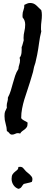

<svg xmlns="http://www.w3.org/2000/svg" viewBox="-20 -918 347 1269"><path d="M256.8 -818.4Q256.8 -797.9 253.9 -776.9Q251 -755.9 251 -736.3V-722.7Q251 -716.8 252.9 -710.9Q243.2 -672.9 238.3 -634.3Q233.4 -595.7 225.6 -555.7Q220.7 -529.3 213.9 -502.9Q211.9 -496.1 209.5 -489.3Q207 -482.4 205.1 -475.6Q203.1 -467.8 201.7 -459Q200.2 -450.2 198.2 -442.4Q193.4 -425.8 188.5 -409.7Q183.6 -393.6 178.7 -377Q169.9 -347.7 159.7 -318.4Q149.4 -289.1 140.6 -259.8Q131.8 -230.5 126 -200.2Q120.1 -169.9 120.1 -139.6Q120.1 -134.8 125.5 -130.4Q130.9 -126 137.7 -122.1Q144.5 -118.2 151.9 -114.7Q159.2 -111.3 162.1 -108.4V-99.6Q162.1 -85 156.2 -76.7Q150.4 -68.4 142.6 -62.5Q134.8 -56.6 126.5 -50.8Q118.2 -44.9 113.3 -35.2Q110.4 -36.1 106.4 -37.1Q102.5 -38.1 98.6 -38.1Q88.9 -38.1 79.6 -33.2Q70.3 -28.3 59.6 -28.3Q48.8 -28.3 42 -37.6Q35.2 -46.9 25.4 -51.8Q24.4 -77.1 17.1 -101.1Q9.8 -125 9.8 -150.4Q9.8 -170.9 13.2 -179.7Q16.6 -188.5 25.4 -206.1Q25.4 -209 24.9 -211.9Q24.4 -214.8 24.4 -217.8Q24.4 -232.4 28.8 -245.6Q33.2 -258.8 32.2 -273.4Q43.9 -294.9 51.3 -319.3Q58.6 -343.8 65.4 -368.7Q72.3 -393.6 80.1 -417.5Q87.9 -441.4 101.6 -461.9Q102.5 -477.5 107.4 -491.2Q112.3 -504.9 112.3 -519.5Q112.3 -528.3 109.4 -536.1Q120.1 -548.8 122.1 -569.3Q124 -589.8 123 -606.4Q127.9 -617.2 130.4 -628.4Q132.8 -639.6 136.7 -651.4Q136.7 -655.3 136.2 -659.2Q135.7 -663.1 135.7 -667Q135.7 -689.5 141.1 -710.9Q146.5 -732.4 146.5 -754.9Q146.5 -784.2 129.9 -801.8Q128.9 -805.7 128.9 -809.6V-818.4Q128.9 -835.9 135.3 -852.1Q141.6 -868.2 140.6 -885.7Q150.4 -890.6 159.7 -894.5Q168.9 -898.4 179.7 -898.4Q203.1 -898.4 220.7 -881.8Q238.3 -865.2 252.9 -850.6Q256.8 -835.9 256.8 -818.4ZM194.3 265.6Q194.3 270.5 193.4 274.9Q192.4 279.3 190.4 284.2Q176.8 289.1 163.6 291.5Q150.4 293.9 136.7 297.9Q128.9 306.6 122.6 316.9Q116.2 327.1 101.6 330.1Q81.1 323.2 68.8 304.7Q56.6 286.1 56.6 263.7Q56.6 244.1 63.5 233.9Q70.3 223.6 79.1 217.3Q87.9 210.9 94.7 204.1Q101.6 197.3 101.6 185.5Q106.4 184.6 113.3 184.6Q127 184.6 134.8 194.8Q142.6 205.1 151.4 213.9Q157.2 219.7 164.6 225.1Q171.9 230.5 178.2 236.8Q184.6 243.2 189.5 250Q194.3 256.8 194.3 265.6Z"/></svg>

Font: RockSalt
Style: Regular
Weight: 400
Designer: Squid
Foundry: Font Diner, Inc DBA Sideshow
Version: Version 1.000